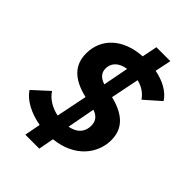

<svg xmlns="http://www.w3.org/2000/svg" viewBox="-254 -885 1071 1071"><g transform="rotate(45 281.5 -349.0)"><path d="M155 82H265L282 -9C438 -25 516 -130 516 -236C516 -329 456 -382 349 -408L383 -576C425 -566 457 -542 475 -514L568 -596C539 -641 485 -671 417 -684L437 -780H327L309 -690C162 -681 74 -596 74 -479C74 -388 128 -331 244 -304L207 -121C158 -131 112 -157 88 -196L-5 -111C27 -62 94 -27 173 -13ZM210 -496C210 -533 234 -570 297 -579L268 -428C228 -441 210 -464 210 -496ZM380 -213C380 -173 360 -133 294 -120L325 -285C368 -271 380 -243 380 -213Z"/></g></svg>

Font: Braiins Sans
Style: Bold Italic
Weight: 700
Italic angle: -11.31°
Designer: Mike Abbink, Paul van der Laan, Pieter van Rosmalen, Jiri Chlebus, Lubos Buracinsky
Foundry: Bold Monday, Sudetype
Version: Version 1.000;hotconv 1.0.109;makeotfexe 2.5.65596